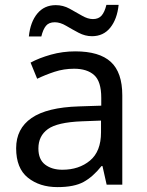

<svg xmlns="http://www.w3.org/2000/svg" viewBox="-20 -755 601 785"><path d="M288 -545Q386 -545 433 -502Q480 -459 480 -365V0H416L399 -76H395Q360 -32 321.5 -11Q283 10 215 10Q142 10 94 -28.5Q46 -67 46 -149Q46 -229 109 -272.5Q172 -316 303 -320L394 -323V-355Q394 -422 365 -448Q336 -474 283 -474Q241 -474 203 -461.5Q165 -449 132 -433L105 -499Q140 -518 188 -531.5Q236 -545 288 -545ZM314 -259Q214 -255 175.5 -227Q137 -199 137 -148Q137 -103 164.5 -82Q192 -61 235 -61Q303 -61 348 -98.5Q393 -136 393 -214V-262ZM98 -606Q104 -665 132.5 -699.5Q161 -734 208 -734Q238 -734 264.5 -719.5Q291 -705 315 -691Q339 -677 360 -677Q383 -677 395.5 -691.5Q408 -706 415 -735H465Q459 -677 431 -642Q403 -607 356 -607Q328 -607 301.5 -621Q275 -635 250.5 -649.5Q226 -664 204 -664Q180 -664 168 -649.5Q156 -635 149 -606Z"/></svg>

Font: Noto Sans NKo Unjoined
Style: Regular
Weight: 400
Designer: Monotype Design Team
Foundry: Monotype Imaging Inc.
Version: Version 2.004